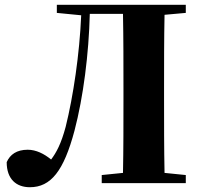

<svg xmlns="http://www.w3.org/2000/svg" viewBox="-20 -767 842 804"><path d="M758 -713V-747H218V-713L320 -703C313 -540 287 -365 255 -236C236 -165 216 -128 194 -99C165 -123 131 -140 96 -140C50 -140 22 -120 8 -88C8 -16 49 17 105 17C193 17 247 -51 292 -220C329 -361 352 -542 356 -709H495C497 -605 497 -500 497 -395V-351C497 -247 497 -144 495 -43L406 -34V0H758V-34L669 -43C667 -146 667 -249 667 -352V-395C667 -499 667 -603 669 -705Z"/></svg>

Font: Noto Serif KR Black
Style: Regular
Weight: 900
Version: Version 1.001;PS 1.001;hotconv 16.6.54;makeotf.lib2.5.65590